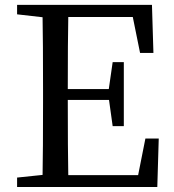

<svg xmlns="http://www.w3.org/2000/svg" viewBox="-20 -753 699 773"><path d="M565.4 -195.3H619.1L613.3 0H48.8V-38.1L151.4 -48.8Q153.3 -144.5 153.3 -338.9V-392.6Q153.3 -587.9 151.4 -683.6L48.8 -695.3V-733.4H591.8L597.7 -540H543.9L514.6 -684.6H254.9Q252.9 -589.8 252.9 -394.5H418L433.6 -502.9H478.5V-245.1H433.6L418.9 -350.6H252.9Q252.9 -144.5 254.9 -47.9H536.1Z"/></svg>

Font: GenYoMin TW TTF Medium
Style: Regular
Weight: 500
Version: Version 1.300